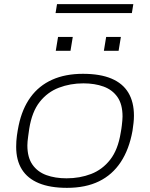

<svg xmlns="http://www.w3.org/2000/svg" viewBox="-20 -894 724 926"><path d="M303 12Q222 12 167.5 -10.5Q113 -33 85.5 -77Q58 -121 58 -186Q58 -214 61.5 -239.5Q65 -265 70 -289Q87 -370 127.5 -425.5Q168 -481 231.5 -509.5Q295 -538 380 -538Q463 -538 517.5 -515Q572 -492 599 -447Q626 -402 626 -336Q626 -319 624 -301Q622 -283 619 -263Q603 -174 562.5 -112.5Q522 -51 457.5 -19.5Q393 12 303 12ZM301 -34Q365 -34 419.5 -55Q474 -76 511.5 -124Q549 -172 562 -253Q566 -274 567.5 -288.5Q569 -303 570 -313Q571 -323 571 -332Q571 -391 546.5 -426Q522 -461 479.5 -476.5Q437 -492 382 -492Q319 -492 264 -471Q209 -450 171.5 -402.5Q134 -355 121 -273Q118 -252 116 -237.5Q114 -223 113 -212.5Q112 -202 112 -193Q112 -135 136.5 -100Q161 -65 203.5 -49.5Q246 -34 301 -34ZM249 -649 260 -716H331L320 -649ZM481 -649 492 -716H563L552 -649ZM248 -831 255 -874H623L616 -831Z"/></svg>

Font: Archivo Expanded Thin
Style: Italic
Weight: 250
Width: 7
Italic angle: -10°
Designer: Hector Gatti
Foundry: Omnibus-Type
Version: Version 2.001